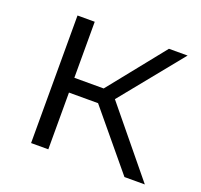

<svg xmlns="http://www.w3.org/2000/svg" viewBox="-98 -635 777 744"><g transform="rotate(20 290.5 -263.0)"><path d="M172 -295V-526H101V0H172V-234H292L486 0H570L348 -271L555 -526H478L293 -295Z"/></g></svg>

Font: Montserrat Z
Style: Regular
Weight: 400
Designer: Julieta Ulanovsky
Foundry: Julieta Ulanovsky
Version: Version 8.000